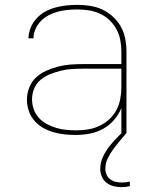

<svg xmlns="http://www.w3.org/2000/svg" viewBox="-20 -548 640 791"><path d="M292 8Q269 8 245.5 5.5Q222 3 199.5 -3.5Q177 -10 156.5 -22Q136 -34 121 -51.5Q106 -69 98.5 -91.5Q91 -114 91 -138Q91 -163 100.5 -187.5Q110 -212 128.5 -229Q147 -246 170.5 -256.5Q194 -267 219 -273.5Q244 -280 269.5 -282Q295 -284 320 -284H480V-336Q480 -360 475.5 -383.5Q471 -407 459.5 -428Q448 -449 430.5 -465.5Q413 -482 391 -492Q369 -502 345.5 -505.5Q322 -509 298 -509Q278 -509 258 -507Q238 -505 218.5 -500Q199 -495 181 -485.5Q163 -476 149 -462Q135 -448 126.5 -429Q118 -410 118 -390H97Q98 -413 106.5 -434Q115 -455 130.5 -472Q146 -489 166 -500Q186 -511 208 -517Q230 -523 252.5 -525.5Q275 -528 298 -528Q324 -528 350.5 -524Q377 -520 401 -509Q425 -498 445 -479.5Q465 -461 478 -438Q491 -415 496 -388.5Q501 -362 501 -336V0H480V-103Q469 -76 449.5 -53.5Q430 -31 404.5 -17Q379 -3 350 2.5Q321 8 292 8ZM295 -11Q319 -11 343.5 -15Q368 -19 390 -29.5Q412 -40 430 -56.5Q448 -73 459.5 -94.5Q471 -116 475.5 -140.5Q480 -165 480 -189V-265H320Q297 -265 274.5 -263.5Q252 -262 230 -256.5Q208 -251 186.5 -242.5Q165 -234 147.5 -219.5Q130 -205 121 -183.5Q112 -162 112 -139Q112 -118 119 -98Q126 -78 140 -62.5Q154 -47 173 -37Q192 -27 212 -21Q232 -15 253 -13Q274 -11 295 -11ZM481 223Q464 223 448 219Q432 215 419 205Q406 195 399.5 179.5Q393 164 393 148Q393 122 404 98.5Q415 75 430.5 55Q446 35 464 17Q482 -1 501 -18V0Q487 16 473 33Q459 50 446 67.5Q433 85 423.5 105Q414 125 414 147Q414 160 419 171.5Q424 183 434 190.5Q444 198 456.5 201Q469 204 482 204Q490 204 498.5 203Q507 202 515 200V219Q507 221 498 222Q489 223 481 223Z"/></svg>

Font: Iosevka Thin Extended
Style: Regular
Weight: 100
Width: 7
Monospace: yes
Designer: Belleve Invis
Foundry: Belleve Invis
Version: Version 32.5.0; ttfautohint (v1.8.4)